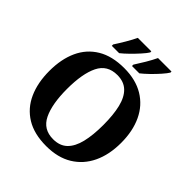

<svg xmlns="http://www.w3.org/2000/svg" viewBox="-246 -1100 1278 1278"><g transform="rotate(45 393.5 -460.5)"><path d="M394.1 10Q280 10 205 -36Q130 -82 92.5 -165Q55 -248 55 -359Q55 -470 92.5 -552Q130 -634 205.6 -679.5Q281.1 -725 394.7 -725Q503 -725 578.5 -679.5Q654 -634 693 -551.5Q732 -469 732 -358Q732 -247 692.7 -164.5Q653.4 -82 578.1 -36Q502.8 10 394.1 10ZM394.1 -55Q457 -55 494 -91Q531 -127 547.5 -195Q564 -263 564 -358.4Q564 -453.8 547.7 -521.2Q531.3 -588.7 494.1 -624.3Q456.8 -660 394.8 -660Q301 -660 262 -580.5Q223 -501 223 -357.5Q223 -215 262 -135Q301 -55 394.1 -55ZM421 -784Q442 -816 466 -856.5Q490 -897 506 -931H633V-921Q623 -904 597.5 -875Q572 -846 542.5 -817.5Q513 -789 490 -771H421ZM231 -784Q252 -816 276 -856.5Q300 -897 316 -931H443V-921Q433 -904 407 -875Q381 -846 352 -817.5Q323 -789 300 -771H231Z"/></g></svg>

Font: Noto Serif Kannada
Style: Regular
Weight: 400
Designer: Universal Thirst, Indian Type Foundry and the Monotype Design Team
Foundry: Monotype Imaging Inc.
Version: Version 2.003